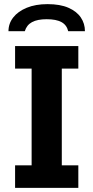

<svg xmlns="http://www.w3.org/2000/svg" viewBox="-20 -909 452 929"><path d="M53 0V-109H133V-577H53V-686H359V-577H279V-109H359V0ZM21 -758Q21 -795 44 -824.5Q67 -854 109.5 -871.5Q152 -889 210 -889Q271 -889 311 -871.5Q351 -854 371 -824.5Q391 -795 391 -758H310Q303 -788 277.5 -802Q252 -816 206 -816Q161 -816 135 -802Q109 -788 100 -758Z"/></svg>

Font: Chivo SemiBold
Style: Regular
Weight: 600
Designer: Hector Gatti
Foundry: Omnibus-Type
Version: Version 2.002